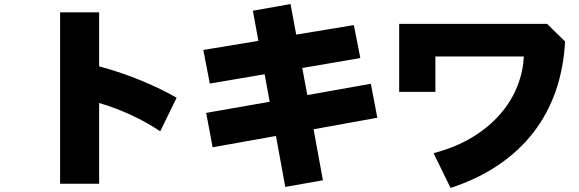

<svg xmlns="http://www.w3.org/2000/svg" viewBox="-20 -833 2860 949"><path d="M277 -772H470V-505Q582 -475 681 -433.5Q780 -392 853 -350L772 -184Q705 -229 627 -265Q549 -301 470 -324V75H277Z M1313 -330 1288 -466 1017 -420 985 -586 1257 -631 1230 -780 1416 -813 1444 -662 1729 -709 1761 -546 1474 -497 1499 -363 1813 -419 1845 -251 1530 -194 1576 58 1390 91 1344 -161 1031 -105 999 -275Z M1953 -379V-715H2684L2773 -628Q2766 -497 2727 -384Q2688 -271 2617 -179Q2546 -87 2443.5 -17.5Q2341 52 2207 96L2123 -76Q2231 -104 2313.5 -154Q2396 -204 2452 -268.5Q2508 -333 2537 -406.5Q2566 -480 2569 -554H2132V-379Z"/></svg>

Font: OA Gothic ExtraBold
Style: Regular
Weight: 800
Designer: Choi Chi-young, Lee Jaesang, Lee Juhyun, Han Dohee
Foundry: DDUNGSANG CORP.
Version: Version 1.000;Build 20210203